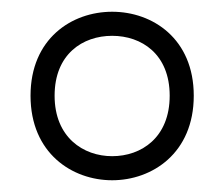

<svg xmlns="http://www.w3.org/2000/svg" viewBox="-20 -577 382 327"><path d="M171 -270C239 -270 310 -316 310 -414C310 -511 240 -557 171 -557C102 -557 32 -511 32 -414C32 -316 103 -270 171 -270ZM171 -311C122 -311 73 -343 73 -414C73 -485 121 -516 171 -516C221 -516 269 -485 269 -414C269 -343 221 -311 171 -311Z"/></svg>

Font: Fabada
Style: Regular
Weight: 400
Designer: deFharo
Foundry: deFharo.com
Version: Version 4.000 2011 initial release